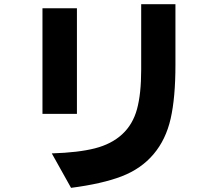

<svg xmlns="http://www.w3.org/2000/svg" viewBox="-20 -823 1040 925"><path d="M184.6 -274.4V-783.2H350.6V-274.4ZM229.5 -84Q357.4 -87.9 437.5 -108.4Q517.6 -128.9 568.8 -176.3Q620.1 -223.6 640.1 -297.4Q660.2 -371.1 660.2 -487.3V-802.7H825.2V-510.7Q825.2 -352.5 802.2 -251.5Q779.3 -150.4 719.7 -80.1Q660.2 -9.8 566.4 26.4Q472.7 62.5 322.3 82Z"/></svg>

Font: GenEi M Gothic v2 Heavy
Style: Regular
Weight: 800
Version: Version 2.0